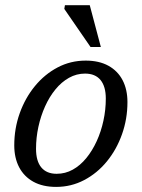

<svg xmlns="http://www.w3.org/2000/svg" viewBox="-20 -724 558 754"><path d="M316.5 -486Q369 -486 405.8 -465.8Q442.5 -445.5 461.5 -409Q480.5 -372.5 480.5 -323Q480.5 -257 459.2 -197Q438 -137 399.8 -90.2Q361.5 -43.5 310.5 -16.8Q259.5 10 200.5 10Q148 10 111.2 -10.2Q74.5 -30.5 55.2 -67.2Q36 -104 36 -153Q36 -219.5 57.5 -279.5Q79 -339.5 117.2 -386Q155.5 -432.5 206.2 -459.2Q257 -486 316.5 -486ZM202.5 -41.5Q236.5 -41.5 265.8 -57.8Q295 -74 318.8 -103Q342.5 -132 359.8 -169.8Q377 -207.5 386.2 -250.2Q395.5 -293 395.5 -337Q395.5 -384.5 374.8 -409.8Q354 -435 314 -435Q280.5 -435 251 -418.5Q221.5 -402 197.8 -373Q174 -344 157 -306.2Q140 -268.5 130.8 -226Q121.5 -183.5 121.5 -139.5Q121.5 -91.5 142.2 -66.5Q163 -41.5 202.5 -41.5ZM376 -539.5H335.5L232.5 -689L235 -703.5H332.5Z"/></svg>

Font: Newsreader 11pt
Style: Italic
Weight: 400
Italic angle: -17°
Version: Version 1.003